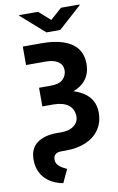

<svg xmlns="http://www.w3.org/2000/svg" viewBox="-117 -969 769 1246"><g transform="rotate(-10 268.0 -346.0)"><path d="M90.2 -703.1H218.6Q296.4 -703.1 354.7 -684Q413 -664.9 445.4 -624.8Q477.8 -584.7 477.9 -520.9Q477.8 -459.1 446.1 -418.4Q414.5 -377.7 357.5 -357.9Q300.6 -338.1 224.4 -337.9H147.7V-421.5H222.3Q280.2 -421 305.2 -445.3Q330.3 -469.5 330.9 -505.5Q330.3 -541.6 301.6 -561.5Q272.9 -581.4 218.6 -581.4H90.2ZM147.7 -378.9H220.3Q352.8 -378.9 426.8 -332Q500.8 -285.2 501.4 -196.3Q501.1 -131.3 469.4 -85.2Q437.7 -39.1 381.3 -14.6Q324.9 9.8 249.8 9.8H220.5Q190.4 9.8 177.9 22.6Q165.4 35.4 165.8 54.7Q165.7 75.6 177.8 90.1Q189.9 104.6 206.5 113.9Q223.1 123.2 235.9 128.7L195.1 215.8Q140.9 205 104.4 179.4Q67.9 153.9 49.6 116.4Q31.3 78.8 31.6 32.8Q31.3 -40.4 79.4 -76.2Q127.4 -111.9 208.6 -111.9H241Q276.2 -111.9 301.3 -122.8Q326.4 -133.6 340.2 -152.3Q354 -171 354.3 -195.3Q353.5 -246.1 318.6 -272.3Q283.6 -298.4 219.3 -298.6H147.7ZM226.6 -908.2 302.3 -841.2 378.3 -908.2H500.2V-903.5L348.4 -767H257.2L102.9 -903.5V-908.2Z"/></g></svg>

Font: Inter Display V
Style: Regular
Weight: 400
Designer: Rasmus Andersson
Foundry: rsms
Version: Version 3.015;git-src